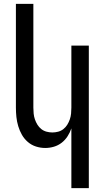

<svg xmlns="http://www.w3.org/2000/svg" viewBox="-20 -755 540 990"><path d="M348 215V-93Q341 -72 328.5 -52.5Q316 -33 298 -19Q280 -5 258 1.5Q236 8 213 8Q189 8 165.5 0.5Q142 -7 123.5 -23Q105 -39 93 -60Q81 -81 74 -104.5Q67 -128 64.5 -152Q62 -176 62 -200V-735H152V-200Q152 -185 153.5 -169.5Q155 -154 160 -139.5Q165 -125 173 -112Q181 -99 193 -89.5Q205 -80 220 -76Q235 -72 250 -72Q265 -72 280 -76Q295 -80 307 -89.5Q319 -99 327 -112Q335 -125 340 -139.5Q345 -154 346.5 -169.5Q348 -185 348 -200V-520H438V215Z"/></svg>

Font: Iosevka Term Curly Medium
Style: Regular
Weight: 500
Designer: Belleve Invis
Foundry: Belleve Invis
Version: Version 32.3.0